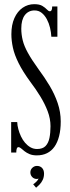

<svg xmlns="http://www.w3.org/2000/svg" viewBox="-20 -731 336 920"><path d="M156.5 13.5Q136 13.5 121.8 7.5Q107.5 1.5 97.8 -6.2Q88 -14 81 -20Q74 -26 68.5 -26Q58 -26 58 0H33.5V-146H62.5Q63 -130 67.8 -112.2Q72.5 -94.5 80.5 -77.5Q88.5 -60.5 100 -47Q111.5 -33.5 126 -25.2Q140.5 -17 157.5 -17Q184.5 -17 198.2 -31.2Q212 -45.5 217 -70.2Q222 -95 222 -126Q222 -162 208.5 -197.8Q195 -233.5 173.2 -269Q151.5 -304.5 126 -338Q89 -388.5 69 -428.8Q49 -469 41.8 -502.8Q34.5 -536.5 34.5 -567Q34.5 -612 49 -644.2Q63.5 -676.5 88.5 -693.8Q113.5 -711 144 -711Q169.5 -711 183.2 -702.5Q197 -694 204.8 -685.5Q212.5 -677 219 -677Q224.5 -677 227.2 -682.2Q230 -687.5 230 -700H255V-555H226Q225 -575.5 219.8 -597.8Q214.5 -620 204.5 -638.8Q194.5 -657.5 180 -669.2Q165.5 -681 145.5 -681Q116.5 -681 99.2 -658.8Q82 -636.5 82 -594Q82 -566 88.8 -538.2Q95.5 -510.5 113.8 -477.5Q132 -444.5 164.5 -399.5Q193.5 -360.5 217.8 -320Q242 -279.5 256.5 -236.8Q271 -194 271 -149Q271 -109 263.2 -78.8Q255.5 -48.5 241 -28Q226.5 -7.5 205.2 3Q184 13.5 156.5 13.5ZM153 168.5 139 152Q145 148.5 154 139.8Q163 131 164.5 124Q162 126.5 156.5 126.5Q143 126.5 134.2 117.2Q125.5 108 125.5 95Q125.5 82 135 73Q144.5 64 157 64Q172.5 64 181.8 74Q191 84 191 101Q191 117.5 184.8 130.8Q178.5 144 169.5 153.2Q160.5 162.5 153 168.5Z"/></svg>

Font: Imbue 24pt Light
Style: Regular
Weight: 300
Designer: Tyler Finck
Foundry: Etcetera Type Company
Version: Version 1.102